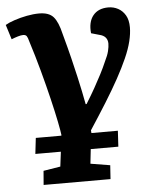

<svg xmlns="http://www.w3.org/2000/svg" viewBox="-57 -571 676 832"><g transform="rotate(-5 281.0 -155.0)"><path d="M99 216 104 155 178 143 186 79H75L83 10H191L195 9Q193 -9 184.5 -51.5Q176 -94 162 -152.5Q148 -211 130 -277.5Q112 -344 91 -410Q87 -426 82.5 -432.5Q78 -439 67 -439Q58 -439 44.5 -435Q31 -431 16 -425L-4 -489Q11 -498 36.5 -506.5Q62 -515 90.5 -520.5Q119 -526 144 -526Q187 -526 206.5 -503.5Q226 -481 238 -429Q255 -367 266.5 -320Q278 -273 286 -237.5Q294 -202 300 -173Q306 -144 311 -117H315Q338 -154 354.5 -183.5Q371 -213 385 -240Q399 -267 411 -295Q423 -319 427.5 -337.5Q432 -356 432 -370Q432 -386 423 -396.5Q414 -407 396 -411L361 -421Q356 -470 378.5 -498Q401 -526 445 -526Q468 -526 487.5 -515.5Q507 -505 519 -484.5Q531 -464 531 -432Q531 -405 523 -372Q515 -339 497.5 -299.5Q480 -260 455 -214.5Q430 -169 397 -116Q364 -63 324 -2L325 10H440L436 79H316L309 142L394 156L390 216Z"/></g></svg>

Font: Literata
Style: Bold Italic
Weight: 700
Italic angle: -2°
Designer: Latin by Veronika Burian and Jose Scaglione. Greek by Irene Vlachou. Cyrillic by Vera Evstafieva
Foundry: TypeTogether
Version: Version 3.103;gftools[0.9.29]